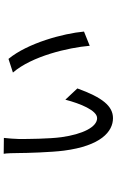

<svg xmlns="http://www.w3.org/2000/svg" viewBox="184 -795 632 1040"><g transform="rotate(-90 500.0 -275.0)"><path d="M273 -570 187 -571C190 -558 191 -511 191 -492C191 -450 195 -314 204 -245C230 -45 307 21 380 21C445 21 492 -36 541 -172L480 -237C459 -156 422 -65 380 -65C332 -65 293 -143 277 -258C268 -323 267 -442 267 -486C267 -504 271 -557 273 -570ZM701 -545 627 -521C716 -418 762 -222 772 -105L849 -136C839 -247 787 -441 701 -545Z"/></g></svg>

Font: Noto Sans CJK KR Regular
Style: Regular
Weight: 400
Designer: Ryoko NISHIZUKA (kana & ideographs); Paul D. Hunt (Latin, Greek & Cyrillic); Wenlong ZHANG (bopomofo); Sandoll Communica
Foundry: Adobe Systems Incorporated
Version: Version 1.004;PS 1.004;hotconv 1.0.82;makeotf.lib2.5.63406